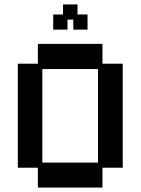

<svg xmlns="http://www.w3.org/2000/svg" viewBox="-20 -830 632 862"><path d="M150 12V-77H60V-544H150V-633H440V-544H531V-77H440V12ZM170 -100H420V-520H170ZM219 -697V-765H263V-810H328V-765H373V-697H309V-742H283V-697Z"/></svg>

Font: Pixelify Sans Medium
Style: Regular
Weight: 500
Designer: Stefie Justprince
Foundry: Typecalism Foundryline
Version: Version 1.000;February 13, 2025;FontCreator 15.0.0.3015 64-b